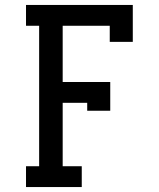

<svg xmlns="http://www.w3.org/2000/svg" viewBox="-20 -755 640 775"><path d="M85 0V-84H138V-651H85V-735H516V-586H423V-651H233V-424H425V-308H332V-340H233V-84H310V0Z"/></svg>

Font: Iosevka Slab Medium Extended
Style: Regular
Weight: 500
Width: 7
Monospace: yes
Designer: Belleve Invis
Foundry: Belleve Invis
Version: Version 11.1.1; ttfautohint (v1.8.3)